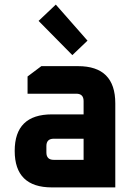

<svg xmlns="http://www.w3.org/2000/svg" viewBox="-20 -816 590 836"><path d="M206 0Q44 0 44 -159Q44 -318 206 -318H344V-376Q344 -408 312 -408H100V-483L160 -528H320Q482 -528 482 -366V0ZM182 -152Q182 -120 214 -120H344V-212H214Q182 -212 182 -180ZM148 -725 223 -796 361 -639 295 -576Z"/></svg>

Font: Oxanium ExtraLight
Style: Bold
Weight: 700
Version: Version 2.000